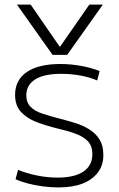

<svg xmlns="http://www.w3.org/2000/svg" viewBox="-20 -810 519 840"><path d="M54 -790H114L241 -606H243L371 -790H430L274 -570H210ZM235 10Q203 10 168.5 5.5Q134 1 103 -7Q72 -15 48 -26L59 -67Q95 -52 140.5 -42.5Q186 -33 232 -33Q306 -33 345 -59.5Q384 -86 384 -135Q384 -172 364 -192.5Q344 -213 309.5 -225.5Q275 -238 231 -248Q182 -260 140 -276Q98 -292 72 -320Q46 -348 46 -395Q46 -460 97.5 -495Q149 -530 244 -530Q290 -530 336 -521.5Q382 -513 416 -499L405 -458Q373 -472 332 -479.5Q291 -487 248 -487Q173 -487 134.5 -463Q96 -439 95 -394Q95 -362 113.5 -343Q132 -324 165 -313Q198 -302 241 -291Q277 -282 311.5 -271Q346 -260 373 -242.5Q400 -225 416 -199Q432 -173 432 -134Q433 -89 409 -56.5Q385 -24 341.5 -7Q298 10 235 10Z"/></svg>

Font: M PLUS 1 Light
Style: Regular
Weight: 300
Designer: Coji Morishita
Foundry: UNDERFOREST DESIGN
Version: Version 1.001